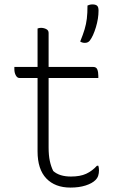

<svg xmlns="http://www.w3.org/2000/svg" viewBox="-20 -829 540 869"><path d="M425 -79Q428 -70 428 -58Q428 -45 424.5 -34Q421 -23 412 -14Q397 1 367.5 10.5Q338 20 299 20Q229 20 189.5 -21.5Q150 -63 150 -144V-476H68Q58 -476 51.5 -488Q45 -500 45 -516V-526H150V-700Q158 -703 165 -703Q178 -703 189 -697.5Q200 -692 200 -680V-526H402Q416 -526 420.5 -514.5Q425 -503 425 -486V-476H200V-162Q200 -126 205.5 -100.5Q211 -75 221 -55Q249 -30 301 -30Q343 -30 370 -42.5Q397 -55 419 -79ZM399 -809Q412 -809 419 -803.5Q426 -798 426 -781Q426 -745 414 -705.5Q402 -666 387 -646Q379 -635 364 -635Q352 -635 343 -641Q356 -673 363 -696.5Q370 -720 373 -744.5Q376 -769 376 -804Q381 -806 386 -807.5Q391 -809 399 -809Z"/></svg>

Font: Recursive Sn Csl St Lt
Style: Regular
Weight: 300
Version: Version 1.079;hotconv 1.0.112;makeotfexe 2.5.65598; ttfautoh